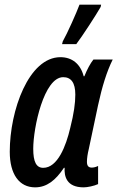

<svg xmlns="http://www.w3.org/2000/svg" viewBox="-20 -796 505 826"><path d="M247 -606H308C334 -640 393 -731 413 -766L415 -776H322C309 -741 270 -653 250 -618ZM131 10C181 10 219 -20 255 -74H258C256 -39 265 10 340 10C356 10 385 4 402 -4V-82C392 -77 382 -75 375 -75C362 -75 354 -81 354 -100C354 -115 357 -135 362 -155L402 -344C419 -422 439 -488 465 -540H382C369 -524 354 -496 343 -468H340C326 -522 289 -550 240 -550C104 -550 22 -322 22 -143C22 -46 63 10 131 10ZM166 -74C136 -74 123 -100 123 -156C123 -247 169 -464 252 -464C286 -464 304 -440 304 -389C304 -352 298 -308 282 -245C264 -168 228 -74 166 -74Z"/></svg>

Font: Noto Sans UI Condensed Medium
Style: Italic
Weight: 500
Width: 3
Italic angle: -12°
Designer: Monotype Design Team
Foundry: Monotype Imaging Inc.
Version: Version 1.901